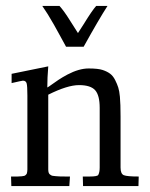

<svg xmlns="http://www.w3.org/2000/svg" viewBox="-20 -625 503 645"><path d="M122.1 -605H179.9Q195.6 -587.6 215.3 -555.8Q235.1 -523.9 241.9 -513.9Q249.3 -524.7 261.5 -544.4Q288.8 -588.9 303 -605H341.1Q313.2 -562 261 -468H201.9Q198.5 -474.1 183 -502.6Q167.5 -531 161.4 -541.7Q139.4 -580.6 122.1 -605ZM142.1 -306.9V-55.7Q142.1 -43.2 147.5 -39.1Q152.8 -34.9 156.5 -34.4Q160.2 -33.9 167.2 -33.2Q176.3 -32 201.9 -32H215.1L212.9 0H18.1L17.1 -32Q29.5 -32 38.6 -32Q47.6 -32 53.1 -32.8Q58.6 -33.7 61.2 -34.2Q63.7 -34.7 66.3 -37.1Q68.8 -39.6 69.7 -41Q70.6 -42.5 71.3 -47.2Q72 -52 72 -55.2V-304Q72 -335.9 69.5 -345Q66.9 -354 56.9 -354Q54.2 -354 19 -345.9V-377L142.1 -402.1Q138.9 -363.3 138.9 -331.1Q142.3 -332.5 152.7 -340.2Q163.1 -347.9 176.4 -356.7Q189.7 -365.5 206.5 -374.5Q245.6 -395 277.6 -395Q309.6 -395 324.8 -389.9Q340.1 -384.8 350 -377.3Q359.9 -369.9 366.8 -356.1Q373.8 -342.3 377.3 -330.9Q380.9 -319.6 382.8 -300Q385 -275.4 385 -233.9V-62Q385 -40.8 396.1 -36.4Q407.2 -32 446 -32L445.1 0H259L258.1 -32H281Q307.1 -32 310.1 -37.4Q314.9 -46.4 314.9 -62V-262.9Q314.9 -304.7 299.7 -321.9Q284.4 -339.1 245.5 -339.1Q206.5 -339.1 142.1 -306.9Z"/></svg>

Font: Linden Hill
Style: Regular
Weight: 400
Version: Version 1.202